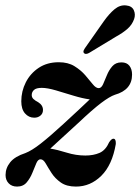

<svg xmlns="http://www.w3.org/2000/svg" viewBox="-24 -679 517 708"><path d="M126.5 -91.5Q116.5 -92.5 110 -77.2Q103.5 -62 95.5 -42Q87.5 -22 74.5 -6.5Q61.5 9 39 9Q19.5 9 8 -3Q-3.5 -15 -3.5 -33.5Q-3.5 -59.5 13.8 -80.8Q31 -102 69.5 -114.5Q93 -123.5 126.5 -149.8Q160 -176 210 -222Q241.5 -251 266.2 -274Q291 -297 307 -312.5Q280.5 -316 247 -326.2Q213.5 -336.5 182 -345.8Q150.5 -355 130 -355Q109.5 -355 101.2 -347.2Q93 -339.5 93 -328.5Q93 -320 99.2 -314Q105.5 -308 117 -302Q134.5 -291 134.5 -273.5Q134.5 -260.5 125.2 -252.8Q116 -245 102.5 -245Q82 -245 68.2 -260.8Q54.5 -276.5 54.5 -305.5Q54.5 -342.5 71.2 -375.5Q88 -408.5 119 -429Q150 -449.5 192.5 -449.5Q227 -449.5 250.5 -435Q274 -420.5 290.2 -401.8Q306.5 -383 318 -368.5Q329.5 -354 340 -354Q349.5 -354 356 -368.2Q362.5 -382.5 370 -401.2Q377.5 -420 390 -434.5Q402.5 -449 424 -449Q443.5 -449 453.2 -436.5Q463 -424 463 -404Q463 -347.5 399.5 -329.5Q380.5 -323 349.2 -299.5Q318 -276 264 -225Q230 -193.5 204.5 -170.5Q179 -147.5 161.5 -131Q187.5 -127 221.8 -116.2Q256 -105.5 291 -105.5Q320.5 -105.5 343 -115.2Q365.5 -125 378.5 -154.5Q387.5 -168 394.5 -167.5Q404 -167 403 -148Q390 -71 349.8 -31Q309.5 9 256 9Q221.5 9 200.2 -6Q179 -21 166.2 -40.8Q153.5 -60.5 144.8 -75.8Q136 -91 126.5 -91.5ZM358 -599.5Q378.5 -628.5 398.5 -645Q418.5 -661.5 441 -659Q462.5 -657 469.5 -641.2Q476.5 -625.5 470.5 -608.5Q463 -587.5 446.2 -572.8Q429.5 -558 404 -544L304 -483.5Q290.5 -476.5 285 -484Q282.5 -488.5 284.8 -493.5Q287 -498.5 291 -504Z"/></svg>

Font: Fraunces 144pt Soft SemiBold
Style: Italic
Weight: 600
Italic angle: -16°
Version: Version 1.000;[b76b70a41]